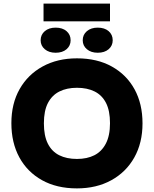

<svg xmlns="http://www.w3.org/2000/svg" viewBox="-20 -1033 852 1063"><path d="M406 10Q294 10 212.5 -35.5Q131 -81 87 -162Q43 -243 43 -351Q43 -459 88.5 -539.5Q134 -620 216 -665Q298 -710 406 -710Q518 -710 599.5 -664.5Q681 -619 725 -538.5Q769 -458 769 -350Q769 -242 723.5 -161Q678 -80 596 -35Q514 10 406 10ZM406 -153Q462 -153 502.5 -173.5Q543 -194 566 -238Q589 -282 589 -351Q589 -420 567 -463Q545 -506 504 -526.5Q463 -547 406 -547Q350 -547 309 -526.5Q268 -506 245.5 -463Q223 -420 223 -350Q223 -281 245 -237.5Q267 -194 308 -173.5Q349 -153 406 -153ZM288 -741Q251 -741 228 -760.5Q205 -780 205 -810Q205 -841 228 -860.5Q251 -880 288 -880Q326 -880 348.5 -860.5Q371 -841 371 -810Q371 -780 348.5 -760.5Q326 -741 288 -741ZM521 -741Q484 -741 461 -760.5Q438 -780 438 -810Q438 -841 461 -860.5Q484 -880 521 -880Q559 -880 581.5 -860.5Q604 -841 604 -810Q604 -780 581.5 -760.5Q559 -741 521 -741ZM221 -915V-1013H589V-915Z"/></svg>

Font: REM
Style: Bold
Weight: 700
Designer: Octavio Pardo
Foundry: Ashler Design
Version: Version 1.005;gftools[0.9.28]